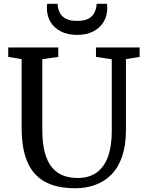

<svg xmlns="http://www.w3.org/2000/svg" viewBox="-20 -996 780 1024"><path d="M381.3 8Q283.2 8 219.9 -26.6Q156.6 -61.2 126 -132.4Q95.4 -203.7 95.4 -313.6V-680.7L23.9 -692.5V-743H290.9V-692.5L205.6 -680.3V-303.2Q205.6 -232.1 218.8 -183Q232 -133.9 256.8 -103.8Q281.6 -73.8 316.3 -60.3Q351 -46.8 394 -46.8Q455.4 -46.8 495.8 -76.1Q536.2 -105.4 556.2 -161.2Q576.1 -217.1 576.1 -296.8V-679.8L491.9 -692.5V-743H724.8V-692.5L651.7 -680.7V-302.3Q651.7 -220.8 631.6 -162.2Q611.5 -103.5 574.8 -65.8Q538.1 -28.2 488.8 -10.1Q439.5 8 381.3 8ZM391.1 -809.9Q340.5 -809.9 304.3 -828.6Q268.2 -847.2 249.2 -879.4Q230.1 -911.6 230.1 -952.5Q230.1 -958.4 230.6 -964.3Q231.1 -970.2 232 -975.9H287.1Q287.1 -973.2 287.3 -969.2Q287.6 -965.1 288.1 -960.2Q290.9 -943.3 300.1 -925.8Q309.4 -908.3 330.7 -896.5Q352 -884.6 391.1 -884.6Q430.1 -884.6 451.6 -896.4Q473.1 -908.2 482.2 -925.7Q491.4 -943.2 494 -960.2Q495 -965.1 495 -969.2Q495 -973.2 495 -975.9H550.2Q551.2 -970.2 551.6 -964.4Q552 -958.6 552 -952.7Q552 -911.7 532.9 -879.5Q513.8 -847.4 477.7 -828.6Q441.7 -809.9 391.1 -809.9Z"/></svg>

Font: Merriweather 7pt Light
Style: Regular
Weight: 300
Designer: Eben Sorkin
Foundry: Eben Sorkin
Version: Version 2.200;gftools[0.9.31]